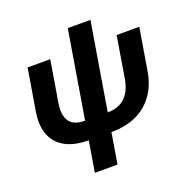

<svg xmlns="http://www.w3.org/2000/svg" viewBox="-149 -800 1113 1143"><g transform="rotate(-20 407.5 -228.5)"><path d="M292.5 9.8Q203.1 9.8 144.8 -21.5Q86.4 -52.7 62.7 -113Q39.1 -173.3 53.7 -260.7L97.2 -522.5H240.7L197.3 -262.2Q189 -210 198.5 -175.8Q208 -141.6 235.4 -124.5Q262.7 -107.4 309.1 -107.4H452.6Q498.5 -107.4 532.5 -124.5Q566.4 -141.6 587.9 -175.8Q609.4 -210 618.2 -262.2L661.1 -522.5H804.7L761.2 -260.7Q747.1 -173.3 704.1 -113Q661.1 -52.7 593.5 -21.5Q525.9 9.8 436 9.8ZM258.8 204.1 401.9 -660.6H545.4L402.3 204.1Z"/></g></svg>

Font: Inter 28pt
Style: Bold Italic
Weight: 700
Italic angle: -9.3988°
Designer: Rasmus Andersson
Foundry: rsms
Version: Version 4.001;git-66647c0bb